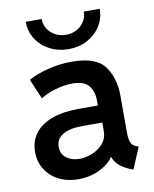

<svg xmlns="http://www.w3.org/2000/svg" viewBox="-84 -810 708 881"><g transform="rotate(-10 269.5 -369.5)"><path d="M35.2 -149.9Q35.2 -198.7 61.8 -234.9Q88.4 -271 140.4 -290.5Q192.4 -310.1 266.1 -310.1H356V-334.5Q356 -374 334.7 -401.9Q313.5 -429.7 257.3 -429.7Q220.7 -429.7 178.7 -417.5Q136.7 -405.3 108.9 -386.7L69.3 -480Q105 -500.5 159.9 -514.6Q214.8 -528.8 271.5 -528.8Q386.2 -528.8 426 -473.4Q465.8 -418 465.8 -336.4V-166Q465.8 -134.3 472.7 -118.2Q479.5 -102.1 497.1 -95.7L507.8 -91.8L465.8 7.8L450.7 2Q419.9 -10.3 400.6 -28.3Q381.3 -46.4 375.5 -66.4H374Q352.1 -34.2 307.6 -13.2Q263.2 7.8 210 7.8Q159.7 7.8 119.9 -12.2Q80.1 -32.2 57.6 -68.1Q35.2 -104 35.2 -149.9ZM232.4 -83.5Q259.8 -83.5 290 -95.5Q320.3 -107.4 341.3 -131.3Q362.3 -155.3 362.3 -189V-229.5H269Q210 -229.5 178 -210.2Q146 -190.9 146 -153.8Q146 -121.1 170.2 -102.3Q194.3 -83.5 232.4 -83.5ZM96.7 -745.6H170.9Q170.9 -720.2 184.1 -699.5Q197.3 -678.7 219.7 -666.7Q242.2 -654.8 269.5 -654.8Q296.4 -654.8 318.8 -666.7Q341.3 -678.7 354.2 -699.5Q367.2 -720.2 367.2 -745.6H441.4Q441.4 -701.7 418.7 -665.5Q396 -629.4 356.7 -608.6Q317.4 -587.9 269.5 -587.9Q221.7 -587.9 181.9 -608.6Q142.1 -629.4 119.4 -665.5Q96.7 -701.7 96.7 -745.6Z"/></g></svg>

Font: Reddit Sans SemiBold
Style: Regular
Weight: 600
Designer: Stephen Hutchings
Foundry: Reddit
Version: Version 1.013